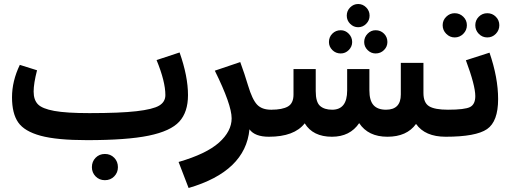

<svg xmlns="http://www.w3.org/2000/svg" viewBox="-20 -683 2558 959"><path d="M877 -421Q919 -302 919 -208Q919 -123 875.5 -75.5Q832 -28 723 -5.5Q614 17 415 17Q264 17 183 -5Q102 -27 71 -71.5Q40 -116 40 -197Q40 -278 79 -359L165 -332Q148 -266 148 -226Q148 -184 169.5 -162Q191 -140 251 -129Q311 -118 427 -118Q579 -118 661.5 -127.5Q744 -137 775 -155.5Q806 -174 806 -208Q806 -276 762 -383ZM569 152Q569 179 550.5 198Q532 217 504 217Q476 217 457.5 198Q439 179 439 152Q439 124 457.5 105Q476 86 504 86Q532 86 550.5 105Q569 124 569 152Z M1334 -135 1343 -62 1323 0Q1253 0 1226 -37Q1206 173 922 256L872 126Q1010 86 1073.5 29.5Q1137 -27 1137 -92Q1137 -160 1053 -330L1180 -373Q1202 -313 1219 -256Q1240 -186 1264 -160.5Q1288 -135 1334 -135Z M1809 -564Q1792 -547 1769 -547Q1746 -547 1729 -564Q1712 -581 1712 -605Q1712 -629 1729 -646Q1746 -663 1769 -663Q1792 -663 1809 -646Q1826 -629 1826 -605Q1826 -581 1809 -564ZM1682 -416Q1657 -416 1640 -433Q1623 -450 1623 -473Q1623 -498 1640 -515Q1657 -532 1682 -532Q1705 -532 1722 -514.5Q1739 -497 1739 -473Q1739 -450 1722 -433Q1705 -416 1682 -416ZM1799 -473Q1799 -497 1816 -514.5Q1833 -532 1856 -532Q1881 -532 1898 -515Q1915 -498 1915 -473Q1915 -450 1898 -433Q1881 -416 1856 -416Q1833 -416 1816 -433Q1799 -450 1799 -473ZM2218 -135 2226 -64 2206 0Q2103 0 2058 -64Q2012 0 1915 0Q1819 0 1774 -68Q1728 0 1638 0Q1543 0 1502 -67Q1450 0 1323 0L1303 -63L1335 -135Q1390 -135 1418 -151Q1446 -167 1446 -211V-338H1557V-228Q1557 -173 1578.5 -154Q1600 -135 1639 -135Q1714 -135 1714 -231V-338H1825V-232Q1825 -181 1845.5 -158Q1866 -135 1908 -135Q1982 -135 1982 -211V-369H2095V-219Q2095 -170 2123 -152.5Q2151 -135 2218 -135Z M2251 -496Q2227 -496 2209 -514Q2191 -532 2191 -557Q2191 -582 2209 -599.5Q2227 -617 2251 -617Q2276 -617 2294 -599.5Q2312 -582 2312 -557Q2312 -532 2294 -514Q2276 -496 2251 -496ZM2456.5 -514Q2439 -496 2414 -496Q2389 -496 2371.5 -514Q2354 -532 2354 -557Q2354 -582 2371.5 -599.5Q2389 -617 2414 -617Q2439 -617 2456.5 -599.5Q2474 -582 2474 -557Q2474 -532 2456.5 -514ZM2217 -135Q2302 -135 2328 -148.5Q2354 -162 2354 -203Q2354 -256 2307 -382L2425 -420Q2468 -295 2468 -188Q2468 -76 2412.5 -38Q2357 0 2206 0L2186 -62Z"/></svg>

Font: FiraGO SemiBold
Style: Regular
Weight: 600
Designer: bBox Type
Foundry: bBox Type GmbH
Version: Version 1.001;PS 001.001;hotconv 1.0.88;makeotf.lib2.5.64775